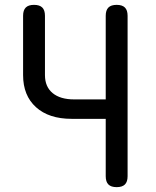

<svg xmlns="http://www.w3.org/2000/svg" viewBox="-20 -760 640 790"><path d="M415 -271H275Q181 -271 128 -319Q75 -367 75 -451V-695Q75 -718 86 -729Q97 -740 120 -740Q143 -740 154 -729Q165 -718 165 -695V-451Q165 -403 196.5 -377Q228 -351 285 -351H415V-695Q415 -718 426 -729Q437 -740 460 -740Q483 -740 494 -729Q505 -718 505 -695V-35Q505 -12 494 -1Q483 10 460 10Q437 10 426 -1Q415 -12 415 -35Z"/></svg>

Font: Maple Mono
Style: Regular
Weight: 400
Monospace: yes
Designer: subframe7536
Version: Version 7.300